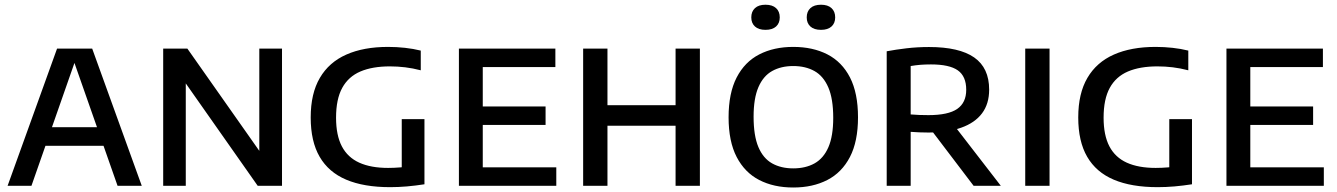

<svg xmlns="http://www.w3.org/2000/svg" viewBox="-20 -806 5800 833"><path d="M13 0 227.5 -595H380L595 0H490L296.5 -551.5H309.5L116.5 0ZM143.5 -173.5 166.5 -254H440.5L463.5 -173.5Z M688 0V-595H793L1124 -124.5H1105V-595H1203.5V0H1098L767.5 -470.5H786V0Z M1673 6Q1558.5 6 1482 -26.5Q1405.5 -59 1366.8 -125.8Q1328 -192.5 1328 -296.5Q1328 -400.5 1367.8 -468.2Q1407.5 -536 1482.5 -569.2Q1557.5 -602.5 1663.5 -602.5Q1701 -602.5 1737.2 -598.5Q1773.5 -594.5 1805.5 -586.5V-501Q1771 -510 1738 -514Q1705 -518 1671.5 -518Q1595.5 -518 1543.5 -495.8Q1491.5 -473.5 1464.8 -424.8Q1438 -376 1438 -295.5Q1438 -219 1463.2 -171Q1488.5 -123 1538.8 -100.2Q1589 -77.5 1664 -77.5Q1690 -77.5 1717.2 -79.8Q1744.5 -82 1766.5 -86L1723 -47.5V-289H1821.5V-6.5Q1783 -0.5 1745.5 2.8Q1708 6 1673 6Z M1971 0V-595H2389.5V-515H2074.5V-80H2393.5V0ZM2035 -264V-344H2347V-264Z M2510 0V-595H2615.5V-349.5H2911V-595H3016.5V0H2911V-260.5H2615.5V0Z M3421.5 7.5Q3337 7.5 3274 -25Q3211 -57.5 3176 -125Q3141 -192.5 3141 -297Q3141 -402 3176 -469.8Q3211 -537.5 3274.2 -570Q3337.5 -602.5 3421.5 -602.5Q3506.5 -602.5 3569.8 -570Q3633 -537.5 3667.8 -469.8Q3702.5 -402 3702.5 -297Q3702.5 -192.5 3667.5 -125Q3632.5 -57.5 3569.2 -25Q3506 7.5 3421.5 7.5ZM3421.5 -75.5Q3475 -75.5 3514 -97.2Q3553 -119 3574 -167.2Q3595 -215.5 3595 -295Q3595 -377 3573.8 -426.5Q3552.5 -476 3513.5 -497.8Q3474.5 -519.5 3421.5 -519.5Q3369 -519.5 3330.2 -498Q3291.5 -476.5 3270.5 -428Q3249.5 -379.5 3249.5 -300Q3249.5 -217.5 3270.2 -168.2Q3291 -119 3329.8 -97.2Q3368.5 -75.5 3421.5 -75.5ZM3542 -676.5Q3512 -676.5 3496 -691Q3480 -705.5 3480 -730.5Q3480 -756 3496 -770.8Q3512 -785.5 3542 -785.5Q3571.5 -785.5 3587.5 -770.8Q3603.5 -756 3603.5 -730.5Q3603.5 -705.5 3587.5 -691Q3571.5 -676.5 3542 -676.5ZM3301 -676.5Q3271.5 -676.5 3255.5 -691Q3239.5 -705.5 3239.5 -730.5Q3239.5 -756 3255.5 -770.8Q3271.5 -785.5 3301 -785.5Q3331 -785.5 3347 -770.8Q3363 -756 3363 -730.5Q3363 -705.5 3347 -691Q3331 -676.5 3301 -676.5Z M3827 0V-583.5Q3866.5 -591 3913.2 -596.5Q3960 -602 4010.5 -602Q4141.5 -602 4206.5 -556.8Q4271.5 -511.5 4271.5 -417Q4271.5 -355.5 4240.5 -314.2Q4209.5 -273 4150.2 -252Q4091 -231 4007.5 -231Q3987.5 -231 3968.5 -231.8Q3949.5 -232.5 3931 -234V0ZM4204 0 3993.5 -277H4108L4322 0ZM4008 -306.5Q4094 -306.5 4133 -333.5Q4172 -360.5 4172 -416.5Q4172 -475 4135.5 -500.8Q4099 -526.5 4019 -526.5Q3993.5 -526.5 3972.5 -524.8Q3951.5 -523 3931 -519.5V-309.5Q3953 -308 3969 -307.2Q3985 -306.5 4008 -306.5Z M4428 0V-595H4533.5V0Z M5003 6Q4888.5 6 4812 -26.5Q4735.5 -59 4696.8 -125.8Q4658 -192.5 4658 -296.5Q4658 -400.5 4697.8 -468.2Q4737.5 -536 4812.5 -569.2Q4887.5 -602.5 4993.5 -602.5Q5031 -602.5 5067.2 -598.5Q5103.5 -594.5 5135.5 -586.5V-501Q5101 -510 5068 -514Q5035 -518 5001.5 -518Q4925.5 -518 4873.5 -495.8Q4821.5 -473.5 4794.8 -424.8Q4768 -376 4768 -295.5Q4768 -219 4793.2 -171Q4818.5 -123 4868.8 -100.2Q4919 -77.5 4994 -77.5Q5020 -77.5 5047.2 -79.8Q5074.5 -82 5096.5 -86L5053 -47.5V-289H5151.5V-6.5Q5113 -0.5 5075.5 2.8Q5038 6 5003 6Z M5301 0V-595H5719.5V-515H5404.5V-80H5723.5V0ZM5365 -264V-344H5677V-264Z"/></svg>

Font: Encode Sans SC Medium
Style: Regular
Weight: 500
Version: Version 3.002